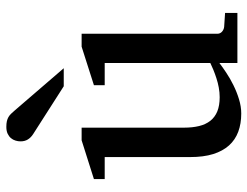

<svg xmlns="http://www.w3.org/2000/svg" viewBox="-108 -665 785 609"><g transform="rotate(-90 284.5 -360.5)"><path d="M389.2 0V-57.1Q376.5 -47.4 358.2 -35.2Q339.8 -22.9 318.6 -12.5Q297.4 -2 274.2 5.1Q251 12.2 229 12.2Q196.8 12.2 171.1 2.7Q145.5 -6.8 127.7 -26.6Q109.9 -46.4 100.3 -76.9Q90.8 -107.4 90.8 -149.9V-420.9H21V-455.1L144 -494.1H184.1V-168.9Q184.1 -142.6 189.2 -121.6Q194.3 -100.6 205.8 -85.9Q217.3 -71.3 235.8 -63.7Q254.4 -56.2 280.8 -56.2Q295.9 -56.2 311.5 -59.1Q327.1 -62 341.3 -66.7Q355.5 -71.3 367.9 -76.4Q380.4 -81.5 389.2 -85.9V-420.9H318.8V-455.1L440.9 -494.1H481.9V-64Q481.9 -54.7 488.5 -48.8Q495.1 -43 503.9 -42L547.9 -39.1V0ZM315.4 -550.8 163.6 -647.9Q152.8 -654.8 146.7 -664.6Q140.6 -674.3 140.6 -688Q140.6 -695.8 143.1 -703.9Q145.5 -711.9 150.9 -718.3Q156.2 -724.6 165 -728.8Q173.8 -732.9 186.5 -732.9Q197.3 -732.9 204.6 -731.2Q211.9 -729.5 217.8 -726.1Q223.6 -722.7 228.5 -717.5Q233.4 -712.4 238.8 -706.1L372.6 -550.8Z"/></g></svg>

Font: BabelStone Ogham Stemless
Style: Regular
Weight: 400
Designer: Andrew West
Foundry: BabelStone
Version: Version 2.02 March 14, 2022